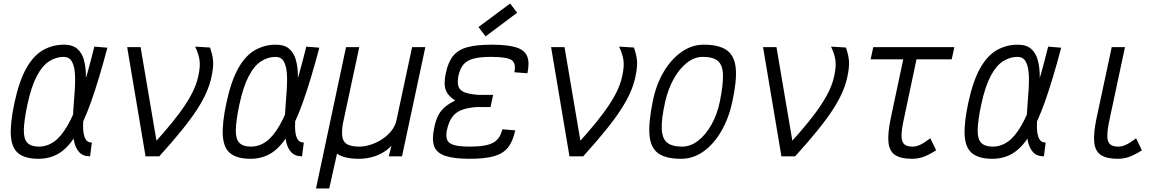

<svg xmlns="http://www.w3.org/2000/svg" viewBox="-20 -885 6640 1087"><path d="M500 -78 490 0Q450 0 428.5 -23.5Q407 -47 399 -87.5Q391 -128 391.5 -178Q392 -228 396.5 -281.5Q401 -335 404 -385Q407 -435 403.5 -475Q400 -515 385.5 -539Q371 -563 340 -563Q298 -563 259 -538.5Q220 -514 188.5 -454.5Q157 -395 135 -292Q116 -201 115 -149.5Q114 -98 135 -76.5Q156 -55 200 -55Q246 -55 285.5 -82.5Q325 -110 362.5 -174.5Q400 -239 437 -348.5Q474 -458 514 -621L588 -615Q540 -434 497 -312.5Q454 -191 409.5 -119.5Q365 -48 314 -17Q263 14 198 14Q123 14 84.5 -16.5Q46 -47 41.5 -117Q37 -187 62 -304Q89 -428 129.5 -499.5Q170 -571 224 -601.5Q278 -632 342 -632Q390 -632 417 -609Q444 -586 455 -546Q466 -506 466.5 -457Q467 -408 462.5 -355Q458 -302 454 -253Q450 -204 450.5 -164.5Q451 -125 462 -101.5Q473 -78 500 -78Z M804 0 700 -618H776L879 -11L877 0ZM880 2 842 -62Q908 -134 954.5 -191.5Q1001 -249 1031.5 -296Q1062 -343 1079.5 -383Q1097 -423 1104 -461Q1114 -507 1110 -541.5Q1106 -576 1085 -621L1169 -616Q1184 -574 1186.5 -538.5Q1189 -503 1177 -449Q1168 -406 1148.5 -361.5Q1129 -317 1095.5 -265Q1062 -213 1009 -147.5Q956 -82 880 2Z M1700 -78 1690 0Q1650 0 1628.5 -23.5Q1607 -47 1599 -87.5Q1591 -128 1591.5 -178Q1592 -228 1596.5 -281.5Q1601 -335 1604 -385Q1607 -435 1603.5 -475Q1600 -515 1585.5 -539Q1571 -563 1540 -563Q1498 -563 1459 -538.5Q1420 -514 1388.5 -454.5Q1357 -395 1335 -292Q1316 -201 1315 -149.5Q1314 -98 1335 -76.5Q1356 -55 1400 -55Q1446 -55 1485.5 -82.5Q1525 -110 1562.5 -174.5Q1600 -239 1637 -348.5Q1674 -458 1714 -621L1788 -615Q1740 -434 1697 -312.5Q1654 -191 1609.5 -119.5Q1565 -48 1514 -17Q1463 14 1398 14Q1323 14 1284.5 -16.5Q1246 -47 1241.5 -117Q1237 -187 1262 -304Q1289 -428 1329.5 -499.5Q1370 -571 1424 -601.5Q1478 -632 1542 -632Q1590 -632 1617 -609Q1644 -586 1655 -546Q1666 -506 1666.5 -457Q1667 -408 1662.5 -355Q1658 -302 1654 -253Q1650 -204 1650.5 -164.5Q1651 -125 1662 -101.5Q1673 -78 1700 -78Z M1769 182 1939 -618H2014L1921 -184Q1913 -134 1919 -106Q1925 -78 1948.5 -66.5Q1972 -55 2015 -55Q2045 -55 2079 -66Q2113 -77 2143.5 -97Q2174 -117 2196 -144.5Q2218 -172 2225 -206L2313 -618H2388L2256 0H2181L2196 -60Q2173 -35 2143 -18.5Q2113 -2 2079.5 6Q2046 14 2013 14Q1969 14 1938.5 6.5Q1908 -1 1888 -15L1844 182Z M2639 14Q2550 14 2501 -2.5Q2452 -19 2438 -57Q2424 -95 2438 -160Q2446 -201 2459.5 -228.5Q2473 -256 2496 -276.5Q2519 -297 2557 -316Q2516 -342 2503.5 -376Q2491 -410 2504 -471Q2517 -533 2545 -568Q2573 -603 2625 -617.5Q2677 -632 2763 -632Q2853 -632 2901.5 -617Q2950 -602 2964.5 -566.5Q2979 -531 2966 -470L2892 -476Q2903 -528 2875.5 -545.5Q2848 -563 2761 -563Q2700 -563 2662.5 -553.5Q2625 -544 2605 -521Q2585 -498 2576 -459Q2568 -420 2575 -397Q2582 -374 2608.5 -363Q2635 -352 2686 -348H2772L2757 -279H2678Q2625 -275 2591.5 -261.5Q2558 -248 2539 -220.5Q2520 -193 2510 -148Q2503 -112 2512 -92Q2521 -72 2552 -63.5Q2583 -55 2641 -55Q2732 -55 2772 -77Q2812 -99 2824 -153L2897 -147Q2884 -85 2856 -50Q2828 -15 2776.5 -0.5Q2725 14 2639 14ZM2729 -679 2689 -732 2868 -865 2908 -813Z M3204 0 3100 -618H3176L3279 -11L3277 0ZM3280 2 3242 -62Q3308 -134 3354.5 -191.5Q3401 -249 3431.5 -296Q3462 -343 3479.5 -383Q3497 -423 3504 -461Q3514 -507 3510 -541.5Q3506 -576 3485 -621L3569 -616Q3584 -574 3586.5 -538.5Q3589 -503 3577 -449Q3568 -406 3548.5 -361.5Q3529 -317 3495.5 -265Q3462 -213 3409 -147.5Q3356 -82 3280 2Z M3836 14Q3749 14 3706 -17.5Q3663 -49 3657 -121Q3651 -193 3676 -313Q3695 -407 3737.5 -478.5Q3780 -550 3838.5 -591Q3897 -632 3964 -632Q4051 -632 4095 -600.5Q4139 -569 4145.5 -497.5Q4152 -426 4125 -305Q4105 -213 4062.5 -140.5Q4020 -68 3962 -27Q3904 14 3836 14ZM3842 -55Q3889 -55 3932 -88Q3975 -121 4008 -179.5Q4041 -238 4056 -313Q4075 -409 4073 -463.5Q4071 -518 4043.5 -540.5Q4016 -563 3958 -563Q3912 -563 3869.5 -530Q3827 -497 3794.5 -439Q3762 -381 3745 -305Q3724 -210 3726.5 -155Q3729 -100 3757 -77.5Q3785 -55 3842 -55Z M4404 0 4300 -618H4376L4479 -11L4477 0ZM4480 2 4442 -62Q4508 -134 4554.5 -191.5Q4601 -249 4631.5 -296Q4662 -343 4679.5 -383Q4697 -423 4704 -461Q4714 -507 4710 -541.5Q4706 -576 4685 -621L4769 -616Q4784 -574 4786.5 -538.5Q4789 -503 4777 -449Q4768 -406 4748.5 -361.5Q4729 -317 4695.5 -265Q4662 -213 4609 -147.5Q4556 -82 4480 2Z M5143 14Q5080 14 5047.5 -7.5Q5015 -29 5010 -79.5Q5005 -130 5023 -216L5103 -593H5178L5097 -210Q5084 -150 5084 -116.5Q5084 -83 5099 -69Q5114 -55 5145 -55Q5168 -55 5190 -65.5Q5212 -76 5247 -102L5280 -34Q5235 -6 5205.5 4Q5176 14 5143 14ZM4909 -549 4924 -618H5383L5368 -549Z M5900 -78 5890 0Q5850 0 5828.5 -23.5Q5807 -47 5799 -87.5Q5791 -128 5791.5 -178Q5792 -228 5796.5 -281.5Q5801 -335 5804 -385Q5807 -435 5803.5 -475Q5800 -515 5785.5 -539Q5771 -563 5740 -563Q5698 -563 5659 -538.5Q5620 -514 5588.5 -454.5Q5557 -395 5535 -292Q5516 -201 5515 -149.5Q5514 -98 5535 -76.5Q5556 -55 5600 -55Q5646 -55 5685.5 -82.5Q5725 -110 5762.5 -174.5Q5800 -239 5837 -348.5Q5874 -458 5914 -621L5988 -615Q5940 -434 5897 -312.5Q5854 -191 5809.5 -119.5Q5765 -48 5714 -17Q5663 14 5598 14Q5523 14 5484.5 -16.5Q5446 -47 5441.5 -117Q5437 -187 5462 -304Q5489 -428 5529.5 -499.5Q5570 -571 5624 -601.5Q5678 -632 5742 -632Q5790 -632 5817 -609Q5844 -586 5855 -546Q5866 -506 5866.5 -457Q5867 -408 5862.5 -355Q5858 -302 5854 -253Q5850 -204 5850.5 -164.5Q5851 -125 5862 -101.5Q5873 -78 5900 -78Z M6308 14Q6245 14 6212.5 -7.5Q6180 -29 6175 -79.5Q6170 -130 6188 -216L6274 -618H6349L6262 -210Q6249 -150 6249 -116.5Q6249 -83 6264 -69Q6279 -55 6310 -55Q6333 -55 6355 -65.5Q6377 -76 6412 -102L6445 -34Q6400 -6 6370.5 4Q6341 14 6308 14Z"/></svg>

Font: Victor Mono
Style: Italic
Weight: 400
Italic angle: -12°
Monospace: yes
Designer: Rune Bjørnerås
Version: Version 1.561;gftools[0.9.30]